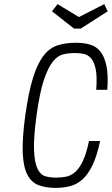

<svg xmlns="http://www.w3.org/2000/svg" viewBox="-20 -904 544 934"><path d="M413 -218Q400 -156 383 -120.5Q366 -85 345.5 -67Q325 -49 301.5 -44.5Q278 -40 252 -40Q225 -40 201 -46.5Q177 -53 162.5 -83Q148 -113 145.5 -174Q143 -235 158 -344Q173 -453 193 -513.5Q213 -574 236.5 -603.5Q260 -633 287 -639.5Q314 -646 343 -646Q366 -646 386.5 -642Q407 -638 422.5 -621Q438 -604 445.5 -568Q453 -532 448 -467H502Q507 -538 498 -582.5Q489 -627 469 -652.5Q449 -678 418.5 -687Q388 -696 348 -696Q298 -696 259 -683Q220 -670 191 -632Q162 -594 140.5 -525Q119 -456 103 -343Q88 -232 90.5 -163Q93 -94 112.5 -55.5Q132 -17 167 -3.5Q202 10 251 10Q290 10 323 1Q356 -8 383 -33Q410 -58 431 -102.5Q452 -147 467 -218ZM373 -765 504 -849 487 -884 364 -821 260 -884 233 -849 340 -765Z"/></svg>

Font: Secuela ExtLt
Style: Italic
Weight: 200
Italic angle: -8°
Designer: Fernando Haro
Foundry: deFharo
Version: Version 1.704